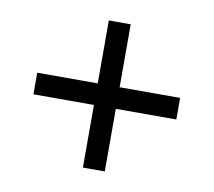

<svg xmlns="http://www.w3.org/2000/svg" viewBox="-61 -664 694 622"><g transform="rotate(10 286.0 -353.0)"><path d="M321 -388H520V-317H321V-111H249V-317H50V-388H249V-595H321Z"/></g></svg>

Font: hex115
Style: Regular
Weight: 400
Designer: Monotype Design Team
Foundry: Monotype Imaging Inc.
Version: Version 2.013